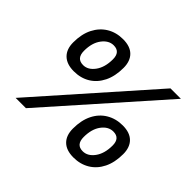

<svg xmlns="http://www.w3.org/2000/svg" viewBox="-160 -942 1173 1173"><g transform="rotate(45 426.5 -355.0)"><path d="M223 -366Q162 -366 129 -398Q96 -430 96 -489Q96 -561 122 -612Q148 -663 193.5 -690.5Q239 -718 298 -718Q360 -718 392 -686Q424 -654 424 -596Q424 -524 398.5 -472.5Q373 -421 328 -393.5Q283 -366 223 -366ZM87 0 715 -710H805L176 0ZM237 -433Q279 -433 310 -475.5Q341 -518 341 -587Q341 -651 284 -651Q242 -651 210.5 -609.5Q179 -568 179 -499Q179 -433 237 -433ZM594 8Q532 8 499.5 -24Q467 -56 467 -115Q467 -187 492.5 -238Q518 -289 564 -316.5Q610 -344 669 -344Q731 -344 763 -312Q795 -280 795 -222Q795 -150 769.5 -98.5Q744 -47 698.5 -19.5Q653 8 594 8ZM607 -59Q650 -59 681 -101.5Q712 -144 712 -213Q712 -277 655 -277Q612 -277 581 -235.5Q550 -194 550 -125Q550 -59 607 -59Z"/></g></svg>

Font: Geist Medium
Style: Italic
Weight: 500
Italic angle: -12°
Designer: Basement.studio, Andrés Briganti, Mateo Zaragoza
Foundry: Basement.studio, Vercel, Andrés Briganti, Guido Ferreyra, Mateo Zaragoza
Version: Version 1.500; ttfautohint (v1.8.4.7-5d5b)